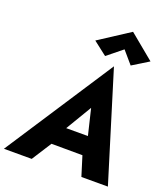

<svg xmlns="http://www.w3.org/2000/svg" viewBox="-206 -1123 1093 1246"><g transform="rotate(20 340.5 -500.0)"><path d="M483 -874 556 -789 668 -858 496 -1000 285 -863 379 -790ZM-32 0H160L247 -136L461 -135L503 0H686L456 -747ZM409 -443 452 -264H302Z"/></g></svg>

Font: Jost
Style: Bold Italic
Weight: 700
Italic angle: -5°
Version: Version 3.710